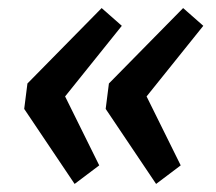

<svg xmlns="http://www.w3.org/2000/svg" viewBox="-20 -508 535 476"><path d="M165 -52 40 -238 48 -301 232 -488 282 -444 123 -246 129 -294 226 -98ZM367 -52 242 -238 250 -301 434 -488 484 -444 325 -246 331 -294 428 -98Z"/></svg>

Font: Bitter Thin SemiBold
Style: Italic
Weight: 600
Italic angle: -9°
Version: Version 2.002